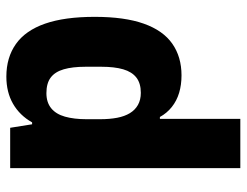

<svg xmlns="http://www.w3.org/2000/svg" viewBox="-106 -658 776 604"><g transform="rotate(90 282.0 -356.0)"><path d="M221 12Q161 12 118.5 -18Q76 -48 54.5 -109.5Q33 -171 33 -266Q33 -360 54.5 -420.5Q76 -481 117.5 -510Q159 -539 217 -539Q247 -539 272 -531.5Q297 -524 316.5 -508.5Q336 -493 348 -471H354V-724H509V0H382L371 -69H365Q343 -30 306.5 -9Q270 12 221 12ZM273 -114Q302 -114 320.5 -129Q339 -144 347 -172.5Q355 -201 355 -240V-283Q355 -313 350.5 -336.5Q346 -360 336 -376.5Q326 -393 310 -402Q294 -411 272 -411Q242 -411 224 -397Q206 -383 198 -355.5Q190 -328 190 -287V-237Q190 -196 198 -168.5Q206 -141 224 -127.5Q242 -114 273 -114Z"/></g></svg>

Font: Archivo SemiCondensed ExtraBold
Style: Regular
Weight: 800
Width: 4
Designer: Hector Gatti
Foundry: Omnibus-Type
Version: Version 2.001